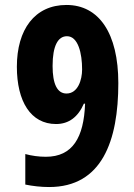

<svg xmlns="http://www.w3.org/2000/svg" viewBox="-20 -744 540 774"><path d="M178 10C391 10 457 -176 457 -409C457 -610 379 -724 248 -724C120 -724 48 -625 48 -475C48 -335 104 -244 206 -244C258 -244 295 -273 318 -326H323C318 -190 273 -112 165 -112C136 -112 108 -116 82 -123V0C111 6 145 10 178 10ZM248 -367C211 -367 192 -405 192 -478C192 -560 214 -598 250 -598C295 -598 311 -529 311 -464C311 -422 294 -367 248 -367Z"/></svg>

Font: Noto Sans Mono ExtraCondensed ExtraBold
Style: Regular
Weight: 800
Width: 2
Designer: Monotype Design Team
Foundry: Monotype Imaging Inc.
Version: Version 2.014